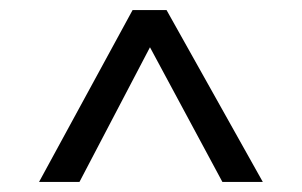

<svg xmlns="http://www.w3.org/2000/svg" viewBox="-20 -680 600 381"><path d="M57.5 -319 243.1 -660H310.5L501.5 -319H421.3L277.6 -586.2L137.7 -319Z"/></svg>

Font: Titillium Web
Style: Bold
Weight: 700
Designer: Mohamed Gaber, Accademia di Belle Arti di Urbino
Foundry: Kief Type Foundry, Accademia di Belle Arti di Urbino
Version: Version 3.000